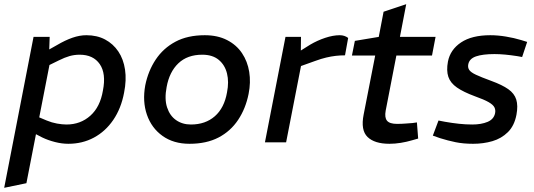

<svg xmlns="http://www.w3.org/2000/svg" viewBox="-36 -679 2547 916"><path d="M290 7Q259 7 226 -1.5Q193 -10 166 -23L108 -53L137 -125L187 -104Q211 -94 236 -89.5Q261 -85 281 -85Q348 -85 395 -127Q442 -169 455 -247Q471 -328 440 -373Q409 -418 344 -418Q319 -418 296 -411.5Q273 -405 245 -391L194 -366L188 -437L236 -464Q275 -487 309.5 -499Q344 -511 376 -511Q427 -511 465.5 -490.5Q504 -470 528.5 -433.5Q553 -397 560.5 -347Q568 -297 556 -237Q542 -162 504.5 -107Q467 -52 412 -22.5Q357 7 290 7ZM-16 217 124 -503H201L198 -417L206 -400L90 195Z M868 7Q792 7 739.5 -30.5Q687 -68 665 -131.5Q643 -195 657 -272Q671 -341 707 -395Q743 -449 801 -480Q859 -511 941 -511Q1002 -511 1047 -488Q1092 -465 1118.5 -425.5Q1145 -386 1153 -336Q1161 -286 1150 -231Q1136 -161 1100 -107Q1064 -53 1006.5 -23Q949 7 868 7ZM875 -85Q944 -85 989 -124.5Q1034 -164 1047 -238Q1057 -288 1047 -328.5Q1037 -369 1007.5 -393.5Q978 -418 929 -418Q858 -418 815 -377Q772 -336 759 -264Q748 -207 761 -167Q774 -127 804 -106Q834 -85 875 -85Z M1228 0 1326 -503H1400L1399 -417L1377 -424L1444 -466Q1478 -486 1515.5 -498.5Q1553 -511 1585 -511Q1608 -511 1625 -498L1610 -415Q1587 -415 1565.5 -412.5Q1544 -410 1520.5 -404.5Q1497 -399 1467 -388L1400 -364L1329 0Z M1822 7Q1751 7 1717.5 -25.5Q1684 -58 1699 -133L1754 -414H1643L1657 -484L1771 -503L1794 -623L1902 -659L1872 -503H2042L2025 -414H1855L1804 -151Q1798 -118 1810.5 -103Q1823 -88 1858 -88Q1881 -88 1898 -89.5Q1915 -91 1932 -92L1953 -95L1959 -18L1931 -10Q1904 -2 1876 2.5Q1848 7 1822 7Z M2221 7Q2175 7 2138 -0.5Q2101 -8 2063 -20L2029 -32L2056 -104L2087 -98Q2121 -92 2153.5 -88.5Q2186 -85 2217 -85Q2260 -85 2290 -97.5Q2320 -110 2326 -139Q2329 -154 2323 -166.5Q2317 -179 2295.5 -191.5Q2274 -204 2229 -220Q2175 -240 2144 -261.5Q2113 -283 2103 -312.5Q2093 -342 2101 -385Q2112 -442 2163.5 -476.5Q2215 -511 2303 -511Q2339 -511 2378 -504.5Q2417 -498 2450 -488L2479 -479L2455 -407L2433 -411Q2401 -416 2374 -418.5Q2347 -421 2323 -421Q2267 -421 2235 -410Q2203 -399 2198 -372Q2195 -357 2202.5 -345.5Q2210 -334 2234.5 -322.5Q2259 -311 2308 -293Q2360 -274 2389 -253.5Q2418 -233 2427 -204Q2436 -175 2428 -132Q2418 -79 2387 -48.5Q2356 -18 2313 -5.5Q2270 7 2221 7Z"/></svg>

Font: REM
Style: Italic
Weight: 400
Italic angle: -11°
Designer: Octavio Pardo
Foundry: Ashler Design
Version: Version 1.005;gftools[0.9.28]